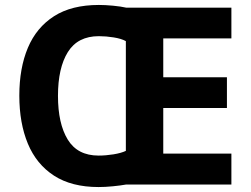

<svg xmlns="http://www.w3.org/2000/svg" viewBox="-20 -745 1013 775"><path d="M379 -725Q405 -725 436.5 -722Q468 -719 490 -714H914V-590H639V-433H896V-309H639V-125H914V0H488Q466 4 435 7Q404 10 378 10Q269 10 198 -36Q127 -82 92.5 -165Q58 -248 58 -359Q58 -470 92.5 -552Q127 -634 198 -679.5Q269 -725 379 -725ZM379 -599Q294 -599 254 -535Q214 -471 214 -358Q214 -246 253.5 -181.5Q293 -117 378 -117Q407 -117 438 -122Q469 -127 488 -136V-579Q470 -589 439 -594Q408 -599 379 -599Z"/></svg>

Font: Noto Sans Sundanese
Style: Regular
Weight: 400
Designer: Monotype Design Team (Regular), Sérgio L. Martins (other weights)
Foundry: Monotype Imaging Inc.
Version: Version 2.003